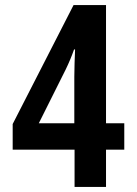

<svg xmlns="http://www.w3.org/2000/svg" viewBox="-20 -737 540 757"><path d="M398 0V-147H470V-251H398V-717H270L30 -248V-147H274V0ZM239 -463Q258 -502 272 -542H276Q275 -512 274 -487.5Q273 -463 273 -434V-251H133Z"/></svg>

Font: Noto Sans Mono UI Condensed
Style: Bold
Weight: 700
Width: 3
Designer: Monotype Design team
Foundry: Monotype Imaging Inc.
Version: 1.000